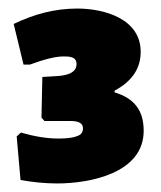

<svg xmlns="http://www.w3.org/2000/svg" viewBox="-20 -728 377 449"><path d="M161 -708C108 -708 60 -695 12 -672L35 -577H50C85 -590 111 -596 128 -596C142 -596 159 -596 159 -578C159 -555 130 -551 112 -550L79 -548L77 -453L84 -445H146C165 -445 174 -439 174 -428C174 -419 170 -413 161 -410C152 -406 137 -404 117 -404C89 -404 60 -409 29 -418L19 -409L28 -307C56 -302 85 -299 114 -299C190 -299 316 -323 316 -422C316 -470 294 -498 248 -512V-516C289 -538 309 -568 309 -607C309 -684 224 -708 161 -708Z"/></svg>

Font: Luna Sans Black
Style: Regular
Weight: 900
Designer: Juan Pablo del Peral
Foundry: Huerta Tipografica
Version: Version 2.001; ttfautohint (v1.5)